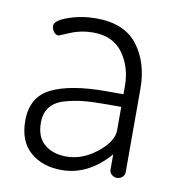

<svg xmlns="http://www.w3.org/2000/svg" viewBox="-62 -535 555 598"><g transform="rotate(10 215.5 -236.0)"><path d="M196 -478Q285 -478 327 -423.5Q369 -369 369 -286V-22Q369 -13 362 -6.5Q355 0 345 0Q335 0 328 -6.5Q321 -13 321 -22V-70Q255 6 171 6Q110 6 71.5 -27.5Q33 -61 33 -126Q33 -201 92.5 -230.5Q152 -260 266 -260H320V-286Q320 -346 288.5 -389.5Q257 -433 194 -433Q156 -433 123 -419Q90 -405 89 -405Q79 -405 73 -414Q67 -423 67 -432Q67 -449 108.5 -463.5Q150 -478 196 -478ZM320 -146V-220H271Q228 -220 199 -217Q170 -214 141 -205.5Q112 -197 97 -177.5Q82 -158 82 -128Q82 -83 108.5 -60.5Q135 -38 178 -38Q229 -38 274.5 -74.5Q320 -111 320 -146Z"/></g></svg>

Font: Dosis
Style: Light
Weight: 300
Designer: Edgar Tolentino, Pablo Impallari, Igino Marini
Foundry: Edgar Tolentino, Pablo Impallari, Igino Marini
Version: Version 1.007